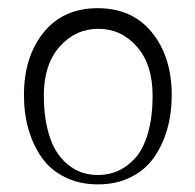

<svg xmlns="http://www.w3.org/2000/svg" viewBox="-20 -456 489 481"><path d="M224.6 -435.5Q311.5 -435.5 360.8 -374.5Q410.2 -313.5 410.2 -217.8Q410.2 -171.4 398.7 -131.6Q387.2 -91.8 365.2 -60.8Q343.3 -29.8 307.4 -12Q271.5 5.9 225.6 5.9Q179.2 5.9 143.1 -12Q106.9 -29.8 85 -60.8Q63 -91.8 51.5 -131.6Q40 -171.4 40 -217.8Q40 -313.5 89.1 -374.5Q138.2 -435.5 224.6 -435.5ZM225.6 -17.6Q252.4 -17.6 275.6 -27.8Q298.8 -38.1 318.8 -60.1Q338.9 -82 350.6 -122.3Q362.3 -162.6 362.3 -216.8Q362.3 -294.4 323 -339.1Q283.7 -383.8 226.6 -383.8Q168.9 -383.8 129.4 -339.1Q89.8 -294.4 89.8 -216.8Q89.8 -172.9 97.7 -138.2Q105.5 -103.5 118.4 -81.3Q131.3 -59.1 149.2 -44.4Q167 -29.8 185.8 -23.7Q204.6 -17.6 225.6 -17.6Z"/></svg>

Font: Buda Light
Style: Regular
Weight: 300
Version: Version 1.003